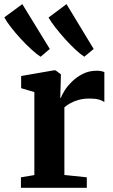

<svg xmlns="http://www.w3.org/2000/svg" viewBox="-70 -888 534 908"><path d="M29 0V-49.5L92.5 -60V-452.5L30 -471V-528.5L185 -555.5H192.5L218 -536.5L217.5 -513L215 -425L218 -425.5Q222 -438 235.2 -459.2Q248.5 -480.5 270.5 -502.2Q292.5 -524 322 -538.8Q351.5 -553.5 387 -553.5Q400.5 -553.5 409.2 -551.5Q418 -549.5 423.5 -547.5V-405.5Q415 -412 398.2 -417Q381.5 -422 354.5 -422Q325.5 -422 302.5 -415.8Q279.5 -409.5 262.8 -400Q246 -390.5 234.5 -380.5V-60.5L340.5 -49.5V0ZM121.5 -620Q104 -631 79 -653.8Q54 -676.5 28.2 -704.5Q2.5 -732.5 -18.5 -759.5Q-39.5 -786.5 -49.5 -806L35.5 -868.5L165.5 -656.5L122.5 -620ZM328.5 -620Q311 -631 287 -653.2Q263 -675.5 238 -703.2Q213 -731 192 -758Q171 -785 159.5 -805L244.5 -868.5L373 -656.5L329 -620Z"/></svg>

Font: Merriweather 48pt
Style: Bold
Weight: 700
Version: Version 2.100